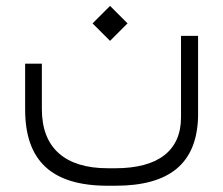

<svg xmlns="http://www.w3.org/2000/svg" viewBox="-20 -398 742 638"><path d="M345.7 -262.2 403.8 -320.3 345.7 -378.4 287.6 -320.3ZM581.5 -278.8V-8.3C581.5 103.5 504.4 161.1 363.3 161.1H338.4C196.3 161.1 119.1 93.8 119.1 -35.2V-186.5H63.5V-34.7C63.5 137.2 152.3 219.2 338.4 219.2H363.3C544.9 219.2 634.3 144 638.2 -10.7V-278.8Z"/></svg>

Font: Shabnam Thin
Style: Regular
Weight: 100
Foundry: DejaVu fonts team - Redesigned by Saber Rastikerdar - Based on Vazir font
Version: Version 5.0.1